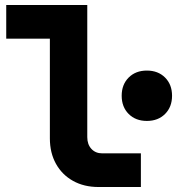

<svg xmlns="http://www.w3.org/2000/svg" viewBox="-20 -750 710 770"><path d="M375 0Q317 0 273 -24.5Q229 -49 204.5 -93Q180 -137 180 -195V-595H5V-730H330V-200Q330 -171 346.5 -153Q363 -135 390 -135H545V0ZM569 -265Q524 -265 496 -293Q468 -321 468 -366Q468 -411 496 -439Q524 -467 569 -467Q614 -467 642 -439Q670 -411 670 -366Q670 -321 642 -293Q614 -265 569 -265Z"/></svg>

Font: JetBrains Mono NL ExtraBold
Style: Regular
Weight: 800
Designer: Philipp Nurullin, Konstantin Bulenkov
Foundry: JetBrains
Version: Version 2.304; ttfautohint (v1.8.4.7-5d5b)